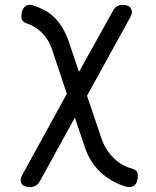

<svg xmlns="http://www.w3.org/2000/svg" viewBox="-20 -580 640 790"><path d="M516 -509 338 -186 398 -9Q406 15 419 35Q432 55 448.5 71Q465 87 483.5 97.5Q502 108 521 113Q535 117 541 123.5Q547 130 547 142Q547 157 543.5 167Q540 177 533 182.5Q526 188 517 189.5Q508 191 495 187Q437 169 393 128Q349 87 328 22L288 -96L145 164Q138 177 127.5 183.5Q117 190 102 190Q93 190 84 187Q75 184 70 177.5Q65 171 65 161.5Q65 152 72 139L255 -194L196 -371Q188 -397 176 -415.5Q164 -434 150 -447.5Q136 -461 121.5 -469.5Q107 -478 94 -482Q80 -487 74 -493.5Q68 -500 68 -512Q68 -526 71.5 -536Q75 -546 82 -552.5Q89 -559 98.5 -560Q108 -561 120 -557Q142 -549 163 -538Q184 -527 202 -510Q220 -493 235.5 -468Q251 -443 263 -409L305 -284L444 -534Q451 -548 461 -554Q471 -560 486 -560Q496 -560 504.5 -557Q513 -554 517.5 -547.5Q522 -541 522.5 -531.5Q523 -522 516 -509Z"/></svg>

Font: Maple Mono Light
Style: Regular
Weight: 300
Monospace: yes
Designer: subframe7536
Version: Version 7.000